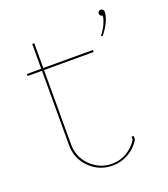

<svg xmlns="http://www.w3.org/2000/svg" viewBox="-117 -690 679 778"><g transform="rotate(-20 223.0 -301.5)"><path d="M393.1 -594.2Q393.1 -598.6 397 -602.8Q400.9 -606.9 405.8 -606.9Q410.2 -606.9 414.6 -603Q418.9 -599.1 418.9 -594.2Q418.9 -573.2 406.7 -548.6Q394.5 -523.9 377 -502.9L371.1 -506.8Q386.2 -524.4 396 -546.4Q405.8 -568.4 405.8 -581.1Q401.4 -581.1 397.2 -585.2Q393.1 -589.4 393.1 -594.2ZM106.9 -133.8Q106.9 -80.1 145.3 -42Q183.6 -3.9 236.8 -3.9Q272 -3.9 301.3 -21.2Q330.6 -38.6 348.1 -67.9V-80.1H356.9V-65.9V-64.9Q338.9 -33.7 306.6 -14.9Q274.4 3.9 236.8 3.9Q179.2 3.9 138.7 -36.1Q98.1 -76.2 98.1 -133.8V-455.1H36.1V-463.9H98.1V-570.8H106.9V-463.9H320.8V-455.1H106.9Z"/></g></svg>

Font: Rawengulk
Style: Ultralight
Weight: 200
Version: Version 0.92